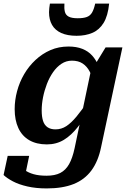

<svg xmlns="http://www.w3.org/2000/svg" viewBox="-44 -809 719 1073"><path d="M373 19 466 -424 474 -426 546 -544H640L521 13Q505 92 467 143.5Q429 195 367.5 219.5Q306 244 217 244Q157 244 109 233Q61 222 28 204.5Q-5 187 -24 169L-1 62H119L93 188Q80 186 72 176.5Q64 167 60.5 154Q57 141 57.5 129.5Q58 118 63 111Q75 127 94.5 141.5Q114 156 144 164.5Q174 173 216 173Q263 173 293 157.5Q323 142 342 108.5Q361 75 373 19ZM525 -373 480 -343Q472 -381 457 -409.5Q442 -438 418 -454Q394 -470 358 -470Q326 -470 299.5 -452.5Q273 -435 252.5 -405.5Q232 -376 218 -339.5Q204 -303 196.5 -265Q189 -227 189 -192Q189 -157 196.5 -133.5Q204 -110 221.5 -98Q239 -86 266 -86Q299 -86 326.5 -104Q354 -122 383.5 -157.5Q413 -193 448 -245L465 -211Q428 -147 391.5 -100Q355 -53 313 -27.5Q271 -2 218 -2Q160 -2 119.5 -25.5Q79 -49 58.5 -93.5Q38 -138 38 -199Q38 -249 51.5 -299.5Q65 -350 91 -394.5Q117 -439 154.5 -474Q192 -509 238 -529Q284 -549 339 -549Q383 -549 416 -536Q449 -523 471 -498.5Q493 -474 506 -442Q519 -410 525 -373ZM384 -609Q434 -609 472.5 -625.5Q511 -642 535 -681Q559 -720 566 -789H488Q481 -757 470.5 -739Q460 -721 441 -714Q422 -707 390 -707Q357 -707 340 -716Q323 -725 318.5 -743.5Q314 -762 316 -789H235Q233 -776 231.5 -764.5Q230 -753 230 -741Q230 -699 247 -669.5Q264 -640 298.5 -624.5Q333 -609 384 -609Z"/></svg>

Font: Roboto Serif 20pt SemiBold
Style: Italic
Weight: 600
Italic angle: -10°
Version: Version 1.007